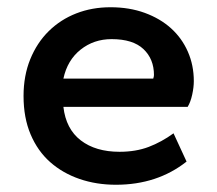

<svg xmlns="http://www.w3.org/2000/svg" viewBox="-20 -500 600 530"><path d="M300 10Q246 10 199.5 -6Q153 -22 118.5 -52.5Q84 -83 64.5 -129Q45 -175 45 -235Q45 -291 63.5 -336.5Q82 -382 114.5 -414Q147 -446 190.5 -463Q234 -480 285 -480Q337 -480 379.5 -464.5Q422 -449 452 -422Q482 -395 498.5 -357.5Q515 -320 515 -276Q515 -259 510.5 -238.5Q506 -218 498 -205H155Q162 -144 203 -112.5Q244 -81 310 -81Q355 -81 390.5 -94.5Q426 -108 459 -132L495 -54Q414 10 300 10ZM288 -392Q239 -392 202.5 -363Q166 -334 155 -283H403Q405 -289 405 -293Q405 -337 376 -364.5Q347 -392 288 -392Z"/></svg>

Font: Gantari SemiBold
Style: Regular
Weight: 600
Designer: Anugrah Pasau
Foundry: Lafontype
Version: Version 1.000; ttfautohint (v1.8.4)